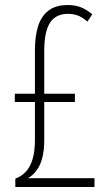

<svg xmlns="http://www.w3.org/2000/svg" viewBox="-20 -744 435 764"><path d="M250 -724Q280 -724 303 -714.5Q326 -705 347 -687L328 -658Q306 -677 287.5 -683Q269 -689 251 -689Q202 -689 179 -653.5Q156 -618 156 -540V-371H278V-338H156V-184Q156 -146 148.5 -116.5Q141 -87 126 -66.5Q111 -46 91 -35H356V0H41V-33Q67 -43 84 -62Q101 -81 110 -112Q119 -143 119 -188V-338H39V-371H119V-546Q119 -598 131 -638Q143 -678 172 -701Q201 -724 250 -724Z"/></svg>

Font: Noto Sans Khmer ExtraCondensed ExtraLight
Style: Regular
Weight: 250
Width: 2
Designer: Danh Hong and the Monotype Design Team
Foundry: Monotype Imaging Inc.
Version: Version 2.004